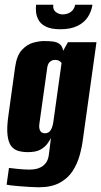

<svg xmlns="http://www.w3.org/2000/svg" viewBox="-20 -674 429 814"><path d="M143 120Q127 120 105.5 118.5Q84 117 63 115.5Q42 114 26.5 112Q11 110 8 109L18 38Q32 40 59 42.5Q86 45 104 45Q116 45 129 43Q142 41 154 34.5Q166 28 175 16Q184 4 187 -17L196 -89Q191 -79 181 -65Q171 -51 152 -40Q133 -29 98 -29Q77 -29 58.5 -34Q40 -39 28 -54Q16 -69 12 -100.5Q8 -132 16 -187L44 -389Q51 -439 73 -462.5Q95 -486 121 -493Q147 -500 166 -500Q187 -500 204 -498Q221 -496 232.5 -487.5Q244 -479 248 -459L268 -495H389L332 -87Q328 -53 318 -16.5Q308 20 288 51Q268 82 233 101Q198 120 143 120ZM170 -109Q181 -109 188 -114.5Q195 -120 199.5 -131Q204 -142 206 -156L241 -407Q239 -410 236 -412.5Q233 -415 228 -417.5Q223 -420 213 -420Q200 -420 190.5 -411Q181 -402 179 -378L147 -150Q145 -137 147 -129Q149 -121 152 -117Q155 -113 160 -111Q165 -109 170 -109ZM236 -550Q198 -550 176 -560.5Q154 -571 144.5 -587.5Q135 -604 133 -621.5Q131 -639 133 -654H206Q203 -634 216 -623.5Q229 -613 246 -613Q265 -613 279.5 -623Q294 -633 299 -654H372Q368 -626 352.5 -602Q337 -578 308 -564Q279 -550 236 -550Z"/></svg>

Font: Alumni Sans Thin ExtraBold
Style: Italic
Weight: 800
Italic angle: -8°
Version: Version 1.016